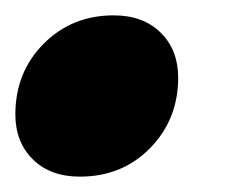

<svg xmlns="http://www.w3.org/2000/svg" viewBox="-31 -218 323 250"><path d="M117 -198Q155.5 -198 178.2 -175.5Q201 -153 201 -117Q201 -62.5 164.5 -25.2Q128 12 73 12Q34.5 12 11.8 -10.5Q-11 -33 -11 -69Q-11 -124 25.8 -161Q62.5 -198 117 -198Z"/></svg>

Font: Newsreader 72pt ExtraBold
Style: Italic
Weight: 800
Italic angle: -17°
Designer: Hugues Gentile
Foundry: Production Type
Version: Version 1.003; ttfautohint (v1.8.3)